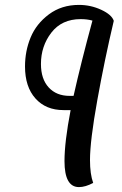

<svg xmlns="http://www.w3.org/2000/svg" viewBox="-20 -738 497 783"><path d="M302 25Q243 25 243 -81Q243 -159 268 -289H239Q167 -289 124.5 -336.5Q82 -384 82 -467Q82 -530 105 -585.5Q128 -641 179.5 -679.5Q231 -718 302 -718Q350 -718 393 -698Q436 -678 444 -653Q407 -497 377 -330.5Q347 -164 347 -85Q347 -28 360 8Q328 25 302 25ZM264 -347H280Q310 -481 357 -654Q336 -660 309 -660Q232 -660 189.5 -605Q147 -550 147 -477Q147 -416 178.5 -381.5Q210 -347 264 -347Z"/></svg>

Font: Lemonada Light
Style: Regular
Weight: 300
Designer: Mohamed Gaber (Arabic), Eduardo Tunni (Latin)
Foundry: Kief Type Foundry
Version: Version 4.004